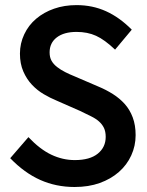

<svg xmlns="http://www.w3.org/2000/svg" viewBox="-20 -709 574 752"><path d="M91.3 -171.9Q136.7 -124 181.2 -103Q225.6 -82 272.9 -82Q332 -82 363 -107.2Q394 -132.3 394 -172.9Q394 -193.8 387 -208.3Q379.9 -222.7 367.4 -233.6Q355 -244.6 335.9 -253.9Q316.9 -263.2 293.9 -274.4L200.7 -315.4Q176.8 -325.2 151.4 -340.1Q126 -355 105.2 -377Q84.5 -398.9 71.3 -429.2Q58.1 -459.5 58.1 -499Q58.1 -539.1 75 -574.7Q91.8 -610.4 121.8 -635.7Q151.9 -661.1 191.9 -675Q231.9 -689 279.8 -689Q342.3 -689 395.3 -665Q448.2 -641.1 496.1 -592.8L430.7 -514.6Q389.6 -553.7 356.2 -568.8Q322.8 -584 279.8 -584Q230.5 -584 202.4 -562.5Q174.3 -541 174.3 -503.9Q174.3 -484.4 181.9 -470.9Q189.5 -457.5 203.6 -446.5Q217.8 -435.5 235.6 -426.5Q253.4 -417.5 272.9 -409.7L366.2 -369.6Q395.5 -357.4 421.9 -340.8Q448.2 -324.2 468.3 -302Q488.3 -279.8 499.8 -249.3Q511.2 -218.8 511.2 -179.7Q511.2 -137.7 494.1 -100.3Q477.1 -63 445.6 -35.4Q414.1 -7.8 370.6 7.8Q327.1 23.4 272 23.4Q199.7 23.4 137.7 -4.2Q75.7 -31.7 20 -89.4Z"/></svg>

Font: Pyidaungsu Book
Style: Bold
Weight: 700
Designer: Sun Tun
Foundry: MCF
Version: Version 1.008;February 27, 2020;FontCreator 11.0.0.2408 32-b